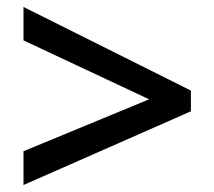

<svg xmlns="http://www.w3.org/2000/svg" viewBox="-20 -635 611 547"><path d="M46.9 -204.1 404.8 -352.1 46.9 -520V-615.2L523.9 -377V-317.9L46.9 -107.9Z"/></svg>

Font: CAA NEO Sans SemiBold
Style: Regular
Weight: 600
Version: Version 1.10